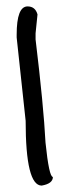

<svg xmlns="http://www.w3.org/2000/svg" viewBox="-20 -574 217 599"><path d="M66 -554Q90 -554 97 -529L91 -470V-451Q116 -244 122 -129Q133 -22 145 -22Q145 -1 110 5Q60 5 60 -197L32 -457V-466Q32 -554 66 -554Z"/></svg>

Font: Just Me Again Down Here
Style: Regular
Weight: 400
Designer: Kimberly Geswein
Foundry: Kimberly Geswein
Version: Version 1.002 2007